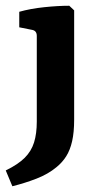

<svg xmlns="http://www.w3.org/2000/svg" viewBox="-50 -452 337 668"><path d="M208 -416V-36Q208 8 201 39Q194 70 180.5 91.5Q167 113 146 130Q117 154 77 169.5Q37 185 -7 196L-30 141Q13 120 36 97Q59 74 68.5 43.5Q78 13 78 -29V-327Q78 -345 62 -348L17 -357V-411Q56 -422 104 -427Q152 -432 191 -432Z"/></svg>

Font: Rasa
Style: Bold
Weight: 700
Designer: Anna Giedrys (Yrsa+Rasa design), David Brezina (Yrsa art-direction, Rasa art-direction, design)
Foundry: Rosetta Type Foundry
Version: Version 2.004